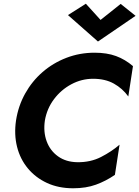

<svg xmlns="http://www.w3.org/2000/svg" viewBox="-20 -997 748 1031"><path d="M520 -890 441 -977 345 -916 506 -774 708 -912 628 -976ZM221 -350Q232 -414 270 -464.5Q308 -515 363 -544.5Q418 -574 480 -574Q545 -574 591.5 -548Q638 -522 669 -479L694 -642Q652 -678 603 -696Q554 -714 488 -714Q408 -714 336.5 -686.5Q265 -659 208.5 -610Q152 -561 115 -494.5Q78 -428 66 -350Q55 -275 71.5 -209Q88 -143 129.5 -93Q171 -43 232.5 -14.5Q294 14 373 14Q442 14 495.5 -5.5Q549 -25 597 -58L622 -220Q579 -183 522.5 -154Q466 -125 395 -126Q334 -127 291.5 -157.5Q249 -188 230.5 -238.5Q212 -289 221 -350Z"/></svg>

Font: Jost* 600 Semi Italic
Style: Italic
Weight: 600
Italic angle: -10°
Version: Version 3.200; ttfautohint (v0.97) -l 8 -r 50 -G 200 -x 14 -